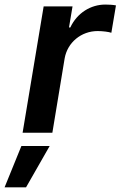

<svg xmlns="http://www.w3.org/2000/svg" viewBox="-77 -573 521 829"><path d="M20.6 0H149.1L202.1 -320.7C214.1 -389.9 274.1 -438.9 344.5 -438.9C366.8 -438.9 392.8 -435.4 403.8 -431.5L423.7 -549.7C411.2 -552.2 392.4 -553.3 377.8 -553.3C315.3 -553.3 256.4 -517.8 226.6 -454.5H220.9L236.2 -545.5H111.5ZM-57.2 235.8H35.5L137.4 57.5H15.3Z"/></svg>

Font: Margiela Sans Semi Bold
Style: Italic
Weight: 600
Italic angle: -9.39999°
Designer: Stefan Endress, Andreas Faust
Version: Version 1.100;FEAKit 1.0